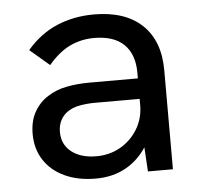

<svg xmlns="http://www.w3.org/2000/svg" viewBox="-43 -545 626 597"><g transform="rotate(-5 270.0 -246.5)"><path d="M396 0 390 -99V-309Q390 -366 358.5 -397Q327 -428 265 -428Q225 -428 190 -411.5Q155 -395 122 -356L61 -408Q102 -456 155 -478.5Q208 -501 271 -501Q368 -501 421 -451Q474 -401 474 -309V0ZM233 8Q177 8 135.5 -11.5Q94 -31 71.5 -66Q49 -101 49 -147Q49 -188 65.5 -216.5Q82 -245 108 -261Q134 -278 167.5 -284.5Q201 -291 238 -291H398V-227H250Q228 -227 204 -223Q180 -219 162 -206Q149 -196 141.5 -181Q134 -166 134 -146Q134 -107 163 -84Q192 -61 241 -61Q282 -61 315.5 -80Q349 -99 369.5 -132.5Q390 -166 390 -208L425 -172Q419 -119 393 -78Q367 -37 326.5 -14.5Q286 8 233 8Z"/></g></svg>

Font: Hanken Grotesk
Style: Regular
Weight: 400
Designer: Alfredo Marco Pradil
Foundry: Hanken Design Co.
Version: Version 3.013